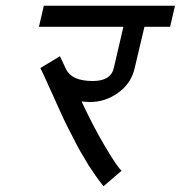

<svg xmlns="http://www.w3.org/2000/svg" viewBox="-20 -633 627 666"><path d="M447 -396Q435 -344 391 -312Q346 -279 291 -279Q289 -279 263 -281Q303 -195 345 -124Q389 -50 402 -41L339 13Q324 -6 312 -23Q302 -37 287 -60Q279 -73 267 -94Q266 -95 258 -109Q250 -123 245 -133Q236 -150 225 -172Q224 -174 220 -181.5Q216 -189 211.5 -198.5Q207 -208 202 -218Q184 -256 179 -268Q177 -272 173.5 -280.5Q170 -289 163 -304Q156 -319 151 -330Q128 -382 120 -397L188 -438L209 -393Q229 -352 302 -352Q365 -352 375 -398L408 -540H115L132 -613H587L570 -540H481Z"/></svg>

Font: Miedinger
Style: Italic
Weight: 400
Italic angle: -13°
Version: Version 001.000